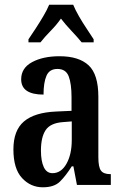

<svg xmlns="http://www.w3.org/2000/svg" viewBox="-20 -786 519 816"><path d="M162 10Q110 10 73.5 -29.5Q37 -69 37 -151Q37 -232 82 -270Q127 -308 218 -312L284 -315V-373Q284 -430 272 -461.5Q260 -493 224 -493Q190 -493 177.5 -464Q165 -435 165 -384Q70 -384 70 -449Q70 -497 116.5 -522Q163 -547 233 -547Q315 -547 356.5 -508.5Q398 -470 398 -375V-118Q398 -76 409 -61Q420 -46 448 -46H451V0H307L292 -79H285Q259 -38 234.5 -14Q210 10 162 10ZM203 -50Q240 -50 262.5 -90Q285 -130 285 -191V-270L247 -267Q194 -263 174 -233Q154 -203 154 -146Q154 -102 166 -76Q178 -50 203 -50ZM101 -619Q114 -638 131 -664Q148 -690 164 -717Q180 -744 189 -766H291Q300 -744 315.5 -717Q331 -690 348.5 -664Q366 -638 378 -619V-606H327Q311 -626 284.5 -654Q258 -682 239 -707Q221 -681 195.5 -655Q170 -629 152 -606H101Z"/></svg>

Font: Noto Serif Georgian ExtraCondensed SemiBold
Style: Regular
Weight: 600
Width: 2
Designer: Monotype Design Team, Akaki Razmadze
Foundry: Google LLC
Version: Version 2.003; ttfautohint (v1.8.4.7-5d5b)